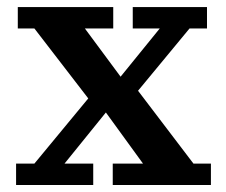

<svg xmlns="http://www.w3.org/2000/svg" viewBox="-20 -528 645 548"><path d="M25.9 0V-61H78.1L231.9 -247.1L78.1 -446.8H30.8V-507.8H303.2V-446.8H222.2L324.2 -309.1L436 -446.8H358.9V-507.8H570.8V-446.8H521L374 -269L532.2 -61H582V0H301.8V-61H388.2L282.2 -207L164.1 -61H246.1V0Z"/></svg>

Font: Montagu Slab 144pt Medium
Style: Regular
Weight: 500
Designer: Florian Karsten
Foundry: Florian Karsten
Version: Version 1.000